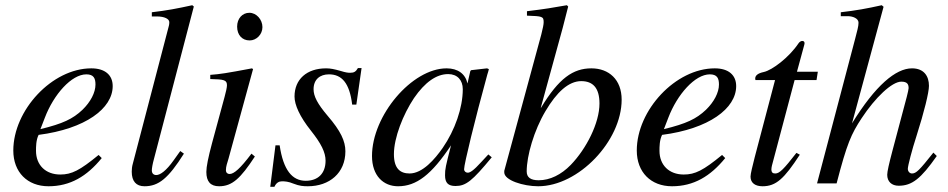

<svg xmlns="http://www.w3.org/2000/svg" viewBox="-20 -703 3633 736"><path d="M152 -252C186 -341 254 -418 311 -418C339 -418 346 -403 346 -379C346 -348 327 -312 296 -282C259 -247 221 -229 135 -208ZM358 -109C286 -50 255 -34 211 -34C155 -34 118 -70 118 -125C118 -140 118 -166 128 -186C307 -209 412 -287 412 -373C412 -415 383 -441 330 -441C180 -441 31 -281 31 -126C31 -43 85 11 166 11C249 11 313 -27 370 -97Z M723 -678 717 -683C658 -670 621 -663 562 -656V-640H580C612 -640 629 -630 629 -618C629 -615 629 -609 626 -599L489 -75C486 -65 485 -53 485 -45C485 -8 502 11 534 11C588 11 625 -19 685 -114L671 -124L646 -89C617 -48 594 -32 579 -32C569 -32 562 -38 562 -50C562 -58 565 -75 570 -93Z M944 -114C901 -57 877 -36 860 -36C852 -36 846 -41 846 -51C846 -65 851 -78 856 -95L950 -438L946 -441C845 -422 825 -419 786 -416V-400C840 -399 850 -396 850 -376C850 -368 846 -350 841 -332L793 -155C778 -99 771 -64 771 -44C771 -7 787 11 820 11C870 11 902 -19 957 -103ZM986 -599C986 -628 963 -654 936 -654C909 -654 889 -632 889 -601C889 -569 908 -548 937 -548C963 -548 986 -571 986 -599Z M1366 -442H1352C1344 -428 1337 -424 1322 -424C1314 -424 1305 -425 1286 -431C1261 -438 1247 -441 1230 -441C1156 -441 1109 -399 1109 -333C1109 -301 1129 -256 1172 -202C1211 -153 1228 -119 1228 -87C1228 -38 1199 -10 1152 -10C1100 -10 1066 -51 1052 -146H1036L1016 13H1032C1039 -3 1050 -8 1061 -8C1072 -8 1086 -7 1105 1C1128 10 1143 11 1160 11C1243 11 1304 -40 1304 -123C1304 -162 1286 -201 1236 -259C1197 -305 1182 -334 1182 -361C1182 -398 1206 -418 1241 -418C1290 -418 1320 -385 1330 -302H1346Z M1754 -361C1754 -290 1724 -204 1677 -136C1647 -93 1600 -38 1550 -38C1514 -38 1490 -57 1490 -112C1490 -175 1525 -264 1567 -327C1609 -388 1653 -419 1698 -419C1733 -419 1754 -396 1754 -361ZM1852 -111 1825 -82C1795 -49 1782 -41 1773 -41C1765 -41 1759 -47 1759 -54C1759 -74 1801 -246 1848 -417C1851 -427 1852 -429 1854 -438L1847 -441L1786 -434L1783 -431L1772 -383C1764 -420 1735 -441 1692 -441C1559 -441 1406 -260 1406 -105C1406 -29 1450 11 1506 11C1576 11 1634 -33 1709 -146C1688 -64 1686 -56 1686 -31C1686 -2 1698 10 1726 10C1766 10 1790 -9 1865 -100Z M2278 -306C2278 -232 2228 -133 2168 -71C2131 -33 2088 -12 2045 -12C2014 -12 1999 -23 1999 -46C1999 -106 2027 -203 2071 -277C2114 -350 2160 -392 2208 -392C2252 -392 2278 -367 2278 -306ZM2053 -290 2137 -596C2143 -619 2150 -648 2158 -678L2153 -683C2103 -674 2067 -668 2000 -660V-643C2059 -641 2064 -640 2064 -618C2064 -609 2061 -595 2055 -571L1913 -48V-42C1913 -12 1986 11 2043 11C2198 11 2363 -163 2363 -321C2363 -398 2314 -441 2247 -441C2177 -441 2122 -403 2054 -290Z M2542 -252C2576 -341 2644 -418 2701 -418C2729 -418 2736 -403 2736 -379C2736 -348 2717 -312 2686 -282C2649 -247 2611 -229 2525 -208ZM2748 -109C2676 -50 2645 -34 2601 -34C2545 -34 2508 -70 2508 -125C2508 -140 2508 -166 2518 -186C2697 -209 2802 -287 2802 -373C2802 -415 2773 -441 2720 -441C2570 -441 2421 -281 2421 -126C2421 -43 2475 11 2556 11C2639 11 2703 -27 2760 -97Z M3115 -428H3035L3063 -531C3064 -533 3064 -538 3064 -538C3064 -543 3061 -546 3055 -546C3051 -546 3045 -543 3041 -537C3005 -483 2940 -434 2908 -427C2884 -422 2875 -413 2875 -402C2875 -402 2875 -399 2876 -396H2951L2873 -100C2865 -68 2857 -37 2857 -26C2857 -1 2876 11 2903 11C2955 11 2986 -18 3046 -110L3033 -117C2984 -54 2968 -38 2952 -38C2943 -38 2937 -41 2937 -54C2937 -57 2938 -64 2939 -68L3026 -396H3110Z M3558 -118C3504 -50 3492 -38 3476 -38C3467 -38 3460 -46 3460 -56C3460 -67 3476 -129 3493 -181C3523 -275 3541 -349 3541 -374C3541 -411 3522 -441 3476 -441C3414 -441 3336 -376 3246 -230L3367 -677L3360 -683C3302 -670 3263 -663 3203 -656V-641H3230C3248 -641 3271 -633 3271 -616C3271 -602 3266 -585 3258 -554L3112 0H3187C3227 -154 3243 -189 3283 -250C3335 -329 3399 -390 3435 -390C3458 -390 3463 -380 3463 -365C3463 -361 3460 -348 3456 -332L3401 -125C3388 -76 3381 -45 3381 -33C3381 -7 3398 9 3425 9C3476 9 3510 -18 3571 -105Z"/></svg>

Font: XITS
Style: Italic
Weight: 400
Italic angle: -16.33°
Designer: MicroPress Inc., with final additions and corrections provided by Coen Hoffman, Elsevier (retired)
Version: Version 1.302